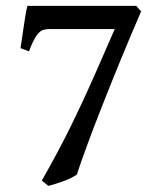

<svg xmlns="http://www.w3.org/2000/svg" viewBox="-20 -608 530 643"><path d="M452.6 -569.8Q418.5 -491.2 385.5 -410.9Q352.5 -330.6 323.5 -256.8Q294.4 -183.1 272.2 -122.8Q250 -62.5 237.3 -23.4Q219.7 -11.2 192.9 -1.5Q166 8.3 142.1 14.6L120.1 -3.4Q176.8 -103 218 -187Q259.3 -271 293.7 -349.4Q328.1 -427.7 364.3 -510.7H144.5Q134.8 -510.7 124.5 -507.8Q114.3 -504.9 102.8 -489.5Q91.3 -474.1 77.1 -436L48.8 -446.8Q51.3 -461.9 55.2 -490Q59.1 -518.1 63.5 -546.1Q67.9 -574.2 71.8 -588.4H436Z"/></svg>

Font: Namdhinggo SemiBold
Style: Regular
Weight: 600
Designer: Victor Gaultney
Foundry: SIL International
Version: Version 3.001